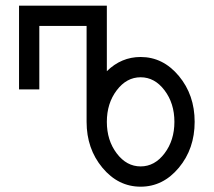

<svg xmlns="http://www.w3.org/2000/svg" viewBox="-20 -665 772 694"><path d="M488.3 -63.5Q539.1 -63.5 574.7 -110.6Q610.4 -157.7 610.4 -224.6Q610.4 -291.5 574.7 -338.6Q539.1 -385.7 488.3 -385.7Q437.5 -385.7 401.9 -338.6Q366.2 -291.5 366.2 -224.6Q366.2 -157.7 401.9 -110.6Q437.5 -63.5 488.3 -63.5ZM488.3 9.8Q407.2 9.8 350.1 -58.8Q293 -127.4 293 -224.6V-571.3H122.1V-341.8H48.8V-644.5H366.2V-407.7Q418.5 -459 488.3 -459Q569.3 -459 626.5 -390.4Q683.6 -321.8 683.6 -224.6Q683.6 -127.4 626.5 -58.8Q569.3 9.8 488.3 9.8Z"/></svg>

Font: Catrinity
Style: Regular
Weight: 400
Designer: Alexander Lange
Foundry: High-Logic / Made with FontCreator
Version: Version 2.090;May 20, 2024;FontCreator 15.0.0.2974 64-bit